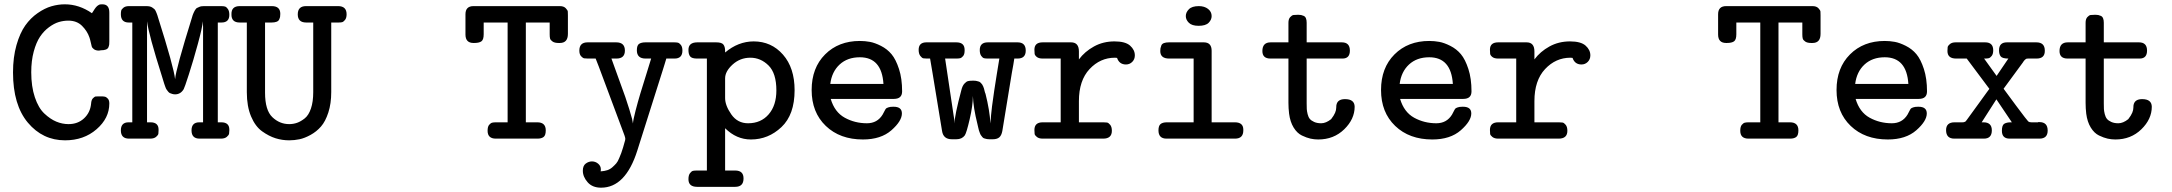

<svg xmlns="http://www.w3.org/2000/svg" viewBox="-20 -639 10013 885"><path d="M40 -305.2Q40 -375 55.9 -430.9Q71.8 -486.8 96.4 -521.5Q121.1 -556.2 153.6 -578.6Q186 -601.1 217 -610.1Q248 -619.1 278.8 -619.1Q344.7 -619.1 403.8 -578.1Q405.8 -581.1 410.4 -588.1Q415 -595.2 416.5 -597.7Q418 -600.1 421.9 -605Q425.8 -609.9 428 -611.3Q430.2 -612.8 434.1 -615.5Q438 -618.2 442.4 -618.7Q446.8 -619.1 452.1 -619.1Q484.4 -619.1 483.9 -580.1V-448.2Q483.9 -439.5 483.4 -434.3Q482.9 -429.2 480 -421.6Q477.1 -414.1 468 -410.6Q459 -407.2 444.8 -407.2Q443.8 -407.2 440.9 -406.5Q438 -405.8 436 -405.8Q421.9 -405.8 413.3 -411.9Q404.8 -418 402.8 -425Q400.9 -432.1 397.9 -445.6Q395 -459 392.1 -466.8Q382.3 -495.6 358.2 -519.8Q334 -543.9 294.9 -543.9Q272.9 -543.9 251 -537.4Q229 -530.8 205.6 -513.4Q182.1 -496.1 164.6 -470Q147 -443.8 135.5 -401.4Q124 -358.9 124 -306.2Q124 -240.2 140.6 -190.7Q157.2 -141.1 184.6 -115.5Q211.9 -89.8 239.5 -78.4Q267.1 -66.9 295.9 -66.9Q338.9 -66.9 367.4 -93.5Q396 -120.1 399.9 -161.1Q400.9 -178.2 408.4 -186Q416 -193.8 421.4 -194.3Q426.8 -194.8 439 -194.8H444.8Q456.1 -194.8 463.1 -193.4Q470.2 -191.9 477.1 -184.3Q483.9 -176.8 483.9 -162.1Q483.9 -94.2 425 -43.2Q366.2 7.8 279.8 7.8Q176.8 7.8 108.4 -73.7Q40 -155.3 40 -305.2Z M537.1 -38.1Q537.1 -75.2 572.8 -75.2H589.8V-535.2H573.7Q537.1 -535.2 537.1 -573.2Q537.1 -583 538.6 -589.6Q540 -596.2 549.1 -603.5Q558.1 -610.8 574.7 -610.8H653.8Q662.6 -610.8 669.7 -609.4Q676.8 -607.9 682.4 -604Q688 -600.1 691.4 -597.2Q694.8 -594.2 697.8 -587.6Q700.7 -581.1 701.9 -578.1Q703.1 -575.2 705.6 -568.1Q708 -561 708 -560.1Q781.2 -329.1 787.1 -273.9Q790 -317.9 865.7 -561L867.7 -567.9Q869.6 -573.7 870.4 -575Q871.1 -576.2 873.5 -582Q876 -587.9 877.4 -589.8Q878.9 -591.8 881.8 -596.4Q884.8 -601.1 888.4 -602.5Q892.1 -604 897 -606.4Q901.9 -608.9 907.5 -609.9Q913.1 -610.8 919.9 -610.8H999Q1010.3 -610.8 1017.1 -608.9Q1023.9 -606.9 1030.5 -597.4Q1037.1 -587.9 1037.1 -570.8Q1037.1 -535.2 1001 -535.2Q1000.5 -535.2 1000 -535.2H983.9V-75.2H1000Q1037.1 -75.2 1037.1 -41.5Q1037.1 -40 1037.1 -38.1Q1037.1 -29.3 1035.9 -22.7Q1034.7 -16.1 1025.4 -8.1Q1016.1 0 998 0H899.9Q862.8 0 862.8 -38.1Q862.8 -75.2 898.9 -75.2H916V-515.1L915 -541Q913.1 -514.2 892.1 -437Q871.1 -359.9 850.6 -296.4Q830.1 -232.9 826.7 -228Q812.5 -204.1 787.1 -204.1Q780.3 -204.1 773.7 -206.1Q767.1 -208 762.9 -210Q758.8 -211.9 754.4 -217.5Q750 -223.1 747.6 -226.6Q745.1 -230 741.9 -239Q738.8 -248 737.3 -252Q735.8 -255.9 732.4 -267.8Q729 -279.8 727.1 -285.2Q665 -481 657.7 -541V-75.2H673.8Q710.9 -75.2 710.9 -41.5Q710.9 -40 710.9 -38.1Q710.9 -29.3 710 -22.7Q709 -16.1 699.5 -8.1Q689.9 0 671.9 0H574.7Q537.1 0 537.1 -38.1Z M1046.9 -573.2Q1045.9 -610.8 1085 -610.8Q1085.4 -610.8 1085.9 -610.8H1232.9Q1272 -610.8 1272 -575.2Q1272 -566.4 1271 -561.3Q1270 -556.2 1266.8 -549.1Q1263.7 -542 1254.6 -538.6Q1245.6 -535.2 1231.9 -535.2H1201.7V-211.9Q1201.7 -130.9 1235.4 -98.9Q1269 -66.9 1313 -66.9Q1332 -66.9 1349.4 -73Q1366.7 -79.1 1384.8 -93.5Q1402.8 -107.9 1413.3 -138.9Q1423.8 -169.9 1423.8 -213.9V-535.2H1391.6Q1352.5 -535.2 1352.5 -572.8Q1352.5 -610.8 1390.6 -610.8H1538.6Q1577.6 -610.8 1577.6 -573.2Q1577.6 -556.2 1570.3 -547.1Q1563 -538.1 1556.4 -536.6Q1549.8 -535.2 1540 -535.2H1506.8V-214.8Q1506.8 -161.6 1493.4 -120.4Q1480 -79.1 1459.5 -55.7Q1439 -32.2 1411.4 -17.1Q1383.8 -2 1360.4 2.9Q1336.9 7.8 1313 7.8Q1280.8 7.8 1250.2 -1.7Q1219.7 -11.2 1188.2 -33.7Q1156.7 -56.2 1137.2 -102.5Q1117.7 -148.9 1117.7 -213.9V-535.2H1085Q1045.9 -535.2 1046.9 -573.2Z M2125.5 -480V-573.2Q2125.5 -610.8 2162.6 -610.8Q2163.1 -610.8 2163.6 -610.8H2560.5Q2578.6 -610.8 2587.6 -601.3Q2596.7 -591.8 2597.2 -585.9Q2597.7 -580.1 2597.7 -567.9V-482.9Q2597.7 -440.9 2560.5 -440.9H2554.7Q2536.6 -440.9 2527.1 -447.5Q2517.6 -454.1 2515.6 -460.9Q2513.7 -467.8 2513.7 -481V-535.2H2403.8V-75.2H2456.5Q2495.6 -75.2 2495.6 -38.1Q2495.6 -15.1 2485.6 -7.6Q2475.6 0 2457.5 0H2265.6Q2227.5 0 2227.5 -36.1Q2227.5 -55.2 2234.6 -63.5Q2241.7 -71.8 2248.5 -73.5Q2255.4 -75.2 2266.6 -75.2H2319.8V-535.2H2209.5V-481Q2209.5 -456.1 2199 -448.5Q2188.5 -440.9 2165.5 -440.9H2162.6Q2125.5 -440.9 2125.5 -480Z M2650.4 -405.8Q2650.4 -443.8 2688.5 -443.8H2820.3Q2860.4 -443.8 2860.4 -405.8Q2860.4 -369.1 2821.3 -369.1Q2820.8 -369.1 2820.3 -369.1H2798.3L2862.3 -191.9L2880.4 -136.2L2893.6 -90.8L2897.5 -69.8Q2898.4 -85.9 2909.4 -128.4Q2920.4 -170.9 2931.9 -209Q2943.4 -247.1 2960.4 -301Q2977.5 -355 2981.4 -369.1H2955.6Q2915.5 -369.1 2915.5 -407.2Q2915.5 -430.2 2926 -437Q2936.5 -443.8 2955.6 -443.8H3087.4Q3097.2 -443.8 3104.2 -442.4Q3111.3 -440.9 3118.4 -431.9Q3125.5 -422.9 3125.5 -405.8Q3125.5 -369.1 3089.4 -369.1Q3088.9 -369.1 3088.4 -369.1H3051.3Q3048.3 -360.4 3043.5 -343.3Q3038.6 -326.2 3035.6 -317.9L2917.5 55.2Q2863.3 226.1 2750.5 226.1Q2710.4 226.1 2688.5 200.9Q2666.5 175.8 2666.5 147.9Q2666.5 125 2679.9 115Q2693.4 105 2708.5 105Q2724.6 105 2737.1 115.5Q2749.5 126 2749.5 141.1Q2749.5 147.9 2748.5 150.9Q2765.6 149.9 2779.1 145.5Q2792.5 141.1 2803 131.6Q2813.5 122.1 2820.6 114Q2827.6 106 2834 90.1Q2840.3 74.2 2843.5 66.7Q2846.7 59.1 2852.1 40.5Q2857.4 22 2858.4 18.1Q2862.3 6.8 2862.3 1Q2862.3 -3.9 2858.4 -15.1L2739.7 -333Q2737.8 -338.9 2732.7 -350.8Q2727.5 -362.8 2725.6 -369.1H2690.4Q2679.2 -369.1 2672.9 -370.1Q2666.5 -371.1 2658.4 -379.9Q2650.4 -388.7 2650.4 -405.8Z M3153.3 187Q3153.3 168.9 3160.4 159.4Q3167.5 149.9 3174.6 148.4Q3181.6 147 3192.4 147H3238.3V-369.1H3192.4Q3169.4 -369.1 3161.4 -378.7Q3153.3 -388.2 3153.3 -409.2Q3153.3 -443.8 3194.3 -443.8Q3194.8 -443.8 3195.3 -443.8H3281.2Q3307.1 -443.8 3314.7 -433.3Q3322.3 -422.9 3322.3 -404.8V-397Q3382.3 -447.8 3453.6 -448.2Q3535.6 -448.2 3589.1 -387.2Q3642.6 -326.2 3642.6 -223.1Q3642.6 -110.4 3582 -53.2Q3521.5 3.9 3441.4 3.9Q3374.5 3.9 3322.3 -47.9V147H3368.7Q3407.7 147 3407.2 184.1Q3407.2 222.2 3368.7 222.2H3193.4Q3153.3 222.2 3153.3 187ZM3322.3 -187Q3322.3 -152.8 3350.8 -111.8Q3379.4 -70.8 3428.2 -70.8Q3487.3 -70.8 3522.9 -111.8Q3558.6 -152.8 3558.6 -222.2Q3558.6 -301.3 3522.5 -337.2Q3486.3 -373 3438.5 -373Q3391.6 -373 3356.9 -341.6Q3322.3 -310.1 3322.3 -277.8Z M3721.2 -224.1Q3721.2 -326.2 3783.2 -388.2Q3845.2 -450.2 3943.4 -450.2Q3967.3 -450.2 3989.7 -446Q4012.2 -441.9 4040.8 -427.5Q4069.3 -413.1 4089.4 -389.2Q4109.4 -365.2 4123.8 -321Q4138.2 -276.9 4138.2 -217.8Q4138.2 -183.1 4100.1 -183.1Q4099.6 -183.1 4099.1 -183.1H3809.1Q3827.1 -122.1 3873.8 -96.4Q3920.4 -70.8 3976.1 -70.8Q4023.9 -70.8 4048.3 -110.8Q4051.3 -115.7 4056.4 -126Q4061.5 -136.2 4064 -138.7Q4066.4 -141.1 4074.5 -144Q4082.5 -147 4096.2 -147H4099.1Q4137.2 -147 4137.2 -116.2Q4137.2 -81.1 4088.9 -38.6Q4040.5 3.9 3957.5 3.9Q3851.6 3.9 3786.4 -58.6Q3721.2 -121.1 3721.2 -224.1ZM3807.1 -252H4052.2Q4044.4 -375 3943.4 -375Q3886.2 -375 3850.1 -341.6Q3814 -308.1 3807.1 -252Z M4214.4 -409.2Q4214.4 -443.8 4250 -443.8Q4250.5 -443.8 4251 -443.8H4388.2Q4426.3 -443.8 4426.3 -409.2Q4426.3 -407.7 4426.3 -405.8Q4426.3 -388.7 4419.2 -380.4Q4412.1 -372.1 4405.3 -370.6Q4398.4 -369.1 4387.2 -369.1H4336.4L4375 -110.8L4378.4 -88.9L4379.4 -69.8Q4380.4 -107.9 4411.1 -223.1Q4416 -243.2 4425 -253.2Q4434.1 -263.2 4441.7 -265.1Q4449.2 -267.1 4462.4 -267.1H4468.3Q4476.1 -267.1 4482.2 -265.6Q4488.3 -264.2 4492.7 -262.7Q4497.1 -261.2 4501.2 -256.6Q4505.4 -252 4507.3 -249.5Q4509.3 -247.1 4512.2 -240Q4515.1 -232.9 4515.6 -230.5Q4516.1 -228 4518.6 -218.5Q4521 -209 4522.5 -207Q4541.5 -131.8 4545.4 -69.8Q4547.4 -106.9 4552.7 -149.4Q4558.1 -191.9 4562.7 -220.9Q4567.4 -250 4574.7 -297.6Q4582 -345.2 4586.4 -369.1H4534.2Q4522.9 -369.1 4516.1 -370.6Q4509.3 -372.1 4502.7 -381.6Q4496.1 -391.1 4496.1 -408.2Q4496.1 -443.8 4533.2 -443.8Q4533.7 -443.8 4534.2 -443.8H4670.4Q4708 -443.8 4708 -405.8Q4708 -369.1 4670.4 -369.1Q4669.9 -369.1 4669.4 -369.1H4655.3Q4652.3 -347.2 4644 -303.2L4600.1 -35.2Q4596.2 -14.2 4585.7 -5.6Q4575.2 2.9 4556.2 2.9H4541Q4533.2 2.9 4526.6 1.5Q4520 0 4515.6 -1.5Q4511.2 -2.9 4507.3 -8.1Q4503.4 -13.2 4501.2 -16.1Q4499 -19 4496.1 -27.1Q4493.2 -35.2 4492.2 -38.1Q4491.2 -41 4488.8 -52Q4486.3 -63 4485.4 -66.9Q4466.3 -143.1 4464.4 -196.8Q4464.4 -152.8 4449.7 -89.8Q4435.1 -26.9 4427.2 -15.1Q4414.1 2.9 4388.2 2.9H4367.2Q4328.1 2.9 4322.3 -35.2L4278.3 -303.2Q4270.5 -347.2 4267.1 -369.1H4252.4Q4242.7 -369.1 4236.3 -370.1Q4230 -371.1 4222.2 -381.1Q4214.4 -391.1 4214.4 -409.2Z M4748 -40Q4748 -75.2 4786.1 -75.2H4869.1V-369.1H4786.1Q4768.1 -369.1 4759 -376.5Q4750 -383.8 4749 -390.9Q4748 -397.9 4748 -410.2Q4748 -443.8 4786.1 -443.8Q4786.6 -443.8 4787.1 -443.8H4917Q4953.1 -443.8 4953.1 -401.9V-365.2Q4980 -401.4 5022.5 -424.8Q5064.9 -448.2 5117.2 -448.2Q5167 -448.2 5189 -428.7Q5210.9 -409.2 5210.9 -383.8Q5210.9 -365.7 5199 -353.8Q5187 -341.8 5169.9 -341.8Q5139.2 -341.8 5128.9 -372.1Q5127.9 -372.1 5124 -372.6Q5120.1 -373 5119.1 -373Q5051.3 -373 5002.2 -320.6Q4953.1 -268.1 4953.1 -172.9V-75.2H5065.9Q5075.7 -75.2 5082.5 -74.2Q5089.4 -73.2 5097.2 -63.7Q5105 -54.2 5105 -36.1Q5105 0 5064.9 0H4786.1Q4769 0 4759.5 -7.6Q4750 -15.1 4749 -21.5Q4748 -27.8 4748 -40Z M5319.8 -38.1Q5319.8 -59.1 5329.3 -67.1Q5338.9 -75.2 5358.9 -75.2H5481.9V-369.1H5369.1Q5328.1 -369.1 5328.1 -403.8Q5328.1 -411.6 5329.1 -416.7Q5330.1 -421.9 5333 -429.4Q5335.9 -437 5345 -440.4Q5354 -443.8 5368.2 -443.8H5528.8Q5564.9 -443.8 5564.9 -404.8V-75.2H5671.9Q5710.9 -75.2 5710.9 -41.5Q5710.9 -40 5710.9 -38.1Q5710.9 0 5672.9 0H5356.9Q5319.8 0 5319.8 -38.1ZM5505.9 -610.8Q5531.7 -610.8 5548.3 -597.9Q5564.9 -585 5564.9 -564.9Q5564.9 -547.9 5551 -533.9Q5537.1 -520 5504.9 -520Q5474.1 -520 5460 -533.9Q5445.8 -547.9 5445.8 -564.9Q5445.8 -582 5460 -596.4Q5474.1 -610.8 5505.9 -610.8Z M5798.8 -403.8Q5798.8 -443.8 5836.9 -443.8H5918.9V-534.2Q5918.9 -551.3 5927 -560.1Q5935.1 -568.8 5941.9 -569.8Q5948.7 -570.8 5960.9 -570.8H5965.8Q5972.7 -570.8 5977.3 -569.8Q5981.9 -568.8 5989 -565.9Q5996.1 -563 5999.5 -554.9Q6002.9 -546.9 6002.9 -534.2V-443.8H6165Q6202.1 -443.8 6202.1 -405.8Q6202.1 -369.1 6168 -369.1Q6167.5 -369.1 6167 -369.1H6002.9V-162.1Q6002.9 -146 6003.4 -136.5Q6003.9 -127 6007.3 -113Q6010.7 -99.1 6017.3 -91.1Q6023.9 -83 6037.4 -76.9Q6050.8 -70.8 6069.8 -70.8Q6091.8 -70.8 6115.7 -89.8Q6128.9 -106.9 6134 -119.4Q6139.2 -131.8 6139.2 -142.8Q6139.2 -153.8 6141.1 -159.2Q6147.9 -182.1 6179.7 -182.1Q6223.6 -182.1 6224.1 -147Q6224.1 -89.8 6176 -43Q6127.9 3.9 6056.2 3.9Q6038.1 3.9 6020.5 0Q6002.9 -3.9 5981 -14.4Q5959 -24.9 5942.9 -51Q5926.8 -77.1 5921.9 -115.2Q5918.9 -140.1 5918.9 -165V-369.1H5836.9Q5836.4 -369.1 5835.9 -369.1Q5798.8 -369.1 5798.8 -403.8Z M6345.7 -224.1Q6345.7 -326.2 6407.7 -388.2Q6469.7 -450.2 6567.9 -450.2Q6591.8 -450.2 6614.3 -446Q6636.7 -441.9 6665.3 -427.5Q6693.8 -413.1 6713.9 -389.2Q6733.9 -365.2 6748.3 -321Q6762.7 -276.9 6762.7 -217.8Q6762.7 -183.1 6724.6 -183.1Q6724.1 -183.1 6723.6 -183.1H6433.6Q6451.7 -122.1 6498.3 -96.4Q6544.9 -70.8 6600.6 -70.8Q6648.4 -70.8 6672.9 -110.8Q6675.8 -115.7 6680.9 -126Q6686 -136.2 6688.5 -138.7Q6690.9 -141.1 6699 -144Q6707 -147 6720.7 -147H6723.6Q6761.7 -147 6761.7 -116.2Q6761.7 -81.1 6713.4 -38.6Q6665 3.9 6582 3.9Q6476.1 3.9 6410.9 -58.6Q6345.7 -121.1 6345.7 -224.1ZM6431.6 -252H6676.8Q6668.9 -375 6567.9 -375Q6510.7 -375 6474.6 -341.6Q6438.5 -308.1 6431.6 -252Z M6847.7 -40Q6847.7 -75.2 6885.7 -75.2H6968.8V-369.1H6885.7Q6867.7 -369.1 6858.6 -376.5Q6849.6 -383.8 6848.6 -390.9Q6847.7 -397.9 6847.7 -410.2Q6847.7 -443.8 6885.7 -443.8Q6886.2 -443.8 6886.7 -443.8H7016.6Q7052.7 -443.8 7052.7 -401.9V-365.2Q7079.6 -401.4 7122.1 -424.8Q7164.6 -448.2 7216.8 -448.2Q7266.6 -448.2 7288.6 -428.7Q7310.5 -409.2 7310.5 -383.8Q7310.5 -365.7 7298.6 -353.8Q7286.6 -341.8 7269.5 -341.8Q7238.8 -341.8 7228.5 -372.1Q7227.5 -372.1 7223.6 -372.6Q7219.7 -373 7218.8 -373Q7150.9 -373 7101.8 -320.6Q7052.7 -268.1 7052.7 -172.9V-75.2H7165.5Q7175.3 -75.2 7182.1 -74.2Q7189 -73.2 7196.8 -63.7Q7204.6 -54.2 7204.6 -36.1Q7204.6 0 7164.6 0H6885.7Q6868.7 0 6859.1 -7.6Q6849.6 -15.1 6848.6 -21.5Q6847.7 -27.8 6847.7 -40Z M7899.4 -480V-573.2Q7899.4 -610.8 7936.5 -610.8Q7937 -610.8 7937.5 -610.8H8334.5Q8352.5 -610.8 8361.6 -601.3Q8370.6 -591.8 8371.1 -585.9Q8371.6 -580.1 8371.6 -567.9V-482.9Q8371.6 -440.9 8334.5 -440.9H8328.6Q8310.5 -440.9 8301 -447.5Q8291.5 -454.1 8289.6 -460.9Q8287.6 -467.8 8287.6 -481V-535.2H8177.7V-75.2H8230.5Q8269.5 -75.2 8269.5 -38.1Q8269.5 -15.1 8259.5 -7.6Q8249.5 0 8231.4 0H8039.6Q8001.5 0 8001.5 -36.1Q8001.5 -55.2 8008.5 -63.5Q8015.6 -71.8 8022.5 -73.5Q8029.3 -75.2 8040.5 -75.2H8093.8V-535.2H7983.4V-481Q7983.4 -456.1 7972.9 -448.5Q7962.4 -440.9 7939.5 -440.9H7936.5Q7899.4 -440.9 7899.4 -480Z M8445.3 -224.1Q8445.3 -326.2 8507.3 -388.2Q8569.3 -450.2 8667.5 -450.2Q8691.4 -450.2 8713.9 -446Q8736.3 -441.9 8764.9 -427.5Q8793.5 -413.1 8813.5 -389.2Q8833.5 -365.2 8847.9 -321Q8862.3 -276.9 8862.3 -217.8Q8862.3 -183.1 8824.2 -183.1Q8823.7 -183.1 8823.2 -183.1H8533.2Q8551.3 -122.1 8597.9 -96.4Q8644.5 -70.8 8700.2 -70.8Q8748 -70.8 8772.5 -110.8Q8775.4 -115.7 8780.5 -126Q8785.6 -136.2 8788.1 -138.7Q8790.5 -141.1 8798.6 -144Q8806.6 -147 8820.3 -147H8823.2Q8861.3 -147 8861.3 -116.2Q8861.3 -81.1 8813 -38.6Q8764.6 3.9 8681.6 3.9Q8575.7 3.9 8510.5 -58.6Q8445.3 -121.1 8445.3 -224.1ZM8531.2 -252H8776.4Q8768.6 -375 8667.5 -375Q8610.4 -375 8574.2 -341.6Q8538.1 -308.1 8531.2 -252Z M8950.2 -39.1Q8950.2 -75.2 8989.3 -75.2H9025.4Q9031.2 -75.2 9034.9 -76.7Q9038.6 -78.1 9040 -79.1Q9041.5 -80.1 9045.4 -85.9Q9049.3 -91.8 9052.2 -95.2Q9085.4 -141.1 9108.4 -172.6Q9131.3 -204.1 9138.4 -214.1Q9145.5 -224.1 9149.4 -229V-230L9045.4 -369.1H8996.6Q8956.5 -369.1 8956.5 -403.8Q8956.5 -415 8957.5 -421.6Q8958.5 -428.2 8968 -436Q8977.5 -443.8 8994.1 -443.8H9130.4Q9167.5 -443.8 9167.5 -407.2Q9167.5 -390.1 9160.4 -381.1Q9153.3 -372.1 9146.2 -370.6Q9139.2 -369.1 9129.4 -369.1H9125.5L9183.1 -289.1L9237.3 -369.1Q9209.5 -369.1 9201.9 -379.2Q9194.3 -389.2 9194.3 -407.2Q9194.3 -443.8 9230.5 -443.8Q9231 -443.8 9231.4 -443.8H9366.2Q9405.3 -443.8 9405.3 -405.8Q9406.2 -369.1 9367.2 -369.1Q9366.7 -369.1 9366.2 -369.1H9329.1Q9325.2 -369.1 9322.3 -368.7Q9319.3 -368.2 9316.9 -366Q9314.5 -363.8 9313 -362.8Q9311.5 -361.8 9308.3 -357.4Q9305.2 -353 9304.2 -351.1L9215.3 -230Q9221.2 -221.2 9273.2 -151.6Q9325.2 -82 9329.1 -79.1Q9334 -75.2 9343.3 -75.2H9373.5L9375.5 -76.2Q9378.4 -76.2 9380.4 -76.2Q9418.5 -76.2 9418.5 -37.1Q9418.5 0 9380.4 0H9243.2Q9207.5 0 9207.5 -36.1Q9207.5 -62 9218.5 -68.6Q9229.5 -75.2 9248.5 -75.2H9253.4L9182.1 -181.2L9114.3 -75.2H9122.6Q9161.1 -75.2 9161.1 -38.1Q9161.1 0 9124.5 0H8988.3Q8950.2 0 8950.2 -39.1Z M9473.1 -403.8Q9473.1 -443.8 9511.2 -443.8H9593.3V-534.2Q9593.3 -551.3 9601.3 -560.1Q9609.4 -568.8 9616.2 -569.8Q9623 -570.8 9635.3 -570.8H9640.1Q9647 -570.8 9651.6 -569.8Q9656.2 -568.8 9663.3 -565.9Q9670.4 -563 9673.8 -554.9Q9677.2 -546.9 9677.2 -534.2V-443.8H9839.4Q9876.5 -443.8 9876.5 -405.8Q9876.5 -369.1 9842.3 -369.1Q9841.8 -369.1 9841.3 -369.1H9677.2V-162.1Q9677.2 -146 9677.7 -136.5Q9678.2 -127 9681.6 -113Q9685.1 -99.1 9691.7 -91.1Q9698.2 -83 9711.7 -76.9Q9725.1 -70.8 9744.1 -70.8Q9766.1 -70.8 9790 -89.8Q9803.2 -106.9 9808.3 -119.4Q9813.5 -131.8 9813.5 -142.8Q9813.5 -153.8 9815.4 -159.2Q9822.3 -182.1 9854 -182.1Q9897.9 -182.1 9898.4 -147Q9898.4 -89.8 9850.3 -43Q9802.2 3.9 9730.5 3.9Q9712.4 3.9 9694.8 0Q9677.2 -3.9 9655.3 -14.4Q9633.3 -24.9 9617.2 -51Q9601.1 -77.1 9596.2 -115.2Q9593.3 -140.1 9593.3 -165V-369.1H9511.2Q9510.7 -369.1 9510.3 -369.1Q9473.1 -369.1 9473.1 -403.8Z"/></svg>

Font: CMU Typewriter Text
Style: Bold
Weight: 700
Version: Version 0.7.0